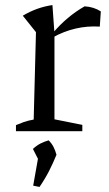

<svg xmlns="http://www.w3.org/2000/svg" viewBox="-20 -518 429 758"><path d="M374 -413Q276 -419 188 -370V-387Q217 -421 248 -447Q279 -473 314 -493Q332 -492 348 -487Q364 -482 378 -473ZM43 0V-24Q57 -30 73.5 -36Q90 -42 113 -46L122 -391L70 -456Q125 -489 187 -498L195 -386V-47L305 -25V0ZM111 215 133 91 203 93Q190 125 174 156.5Q158 188 136 220ZM140 129 110 70Q125 56 140 48.5Q155 41 172 36Q184 48 191 61.5Q198 75 203 93Z"/></svg>

Font: Piazzolla Thin
Style: Regular
Weight: 400
Version: Version 2.001